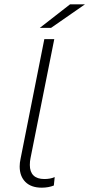

<svg xmlns="http://www.w3.org/2000/svg" viewBox="-20 -864 413 888"><path d="M71 -94Q71 -111 75 -129L185 -683H231L121 -132Q118 -118 118 -101Q118 -69 135 -52.5Q152 -36 185 -36Q213 -36 233 -45L229 -6Q204 4 173 4Q124 4 97.5 -22.5Q71 -49 71 -94ZM304 -844H373L216 -735H164Z"/></svg>

Font: Montserrat Ace
Style: Light Italic
Weight: 300
Italic angle: -11.3°
Designer: Julieta Ulanovsky
Foundry: Julieta Ulanovsky
Version: Version 1